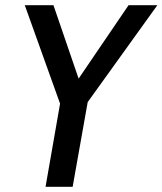

<svg xmlns="http://www.w3.org/2000/svg" viewBox="-20 -720 626 740"><path d="M155.5 0 211.5 -320.5 75.5 -700H186L283 -417L475.5 -700H586.5L318 -326.5L260 0Z"/></svg>

Font: Cabin Condensed Medium
Style: Italic
Weight: 500
Width: 3
Italic angle: -10°
Designer: Pablo Impallari
Foundry: Pablo Impallari. http://www.impallari.com Igino Marini. http://www.ikern.com
Version: Version 3.001; ttfautohint (v1.8.3)